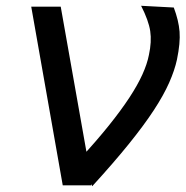

<svg xmlns="http://www.w3.org/2000/svg" viewBox="-20 -641 642 664"><path d="M197 0 88 -618H190L297 -14L295 0ZM299 3 255 -90Q314 -154 356.5 -207Q399 -260 427.5 -303.5Q456 -347 472.5 -383.5Q489 -420 495 -451Q505 -497 499.5 -533.5Q494 -570 468 -621L581 -615Q598 -570 601 -531.5Q604 -493 592 -435Q584 -398 565 -355Q546 -312 512 -260Q478 -208 425.5 -143Q373 -78 299 3Z"/></svg>

Font: Victor Mono Thin
Style: Italic
Weight: 100
Italic angle: -12°
Monospace: yes
Designer: Rune Bjørnerås
Version: Version 1.561;gftools[0.9.30]